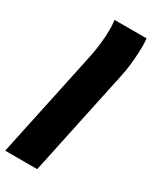

<svg xmlns="http://www.w3.org/2000/svg" viewBox="-285 -694 807 987"><g transform="rotate(30 118.0 -200.5)"><path d="M-67.4 231 66.9 -400.9Q86.9 -493.7 86.9 -580.1Q86.9 -588.9 86.4 -598.6Q85.9 -608.4 83.5 -632.3H273.4Q274.4 -622.6 275.1 -612.3Q275.9 -602.1 275.9 -590.8Q275.9 -576.2 274.7 -546.4Q273.4 -516.6 269.5 -478.8Q265.6 -440.9 256.8 -400.9L122.6 231Z"/></g></svg>

Font: Open Sans ExtraBold
Style: Italic
Weight: 800
Italic angle: -12°
Designer: Monotype Design Team
Foundry: Monotype Imaging Inc.
Version: Version 3.000; ttfautohint (v1.8.4)